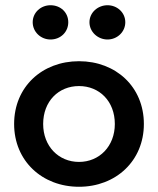

<svg xmlns="http://www.w3.org/2000/svg" viewBox="-20 -704 604 734"><path d="M322 -619C322 -582 354 -553 391 -553C428 -553 459 -582 459 -619C459 -656 428 -684 391 -684C354 -684 322 -656 322 -619ZM105 -619C105 -582 136 -553 173 -553C212 -553 241 -582 241 -619C241 -656 212 -684 173 -684C136 -684 105 -656 105 -619ZM34 -230C34 -89 141 10 282 10C423 10 530 -89 530 -230C530 -372 423 -470 282 -470C141 -470 34 -372 34 -230ZM145 -230C145 -317 204 -375 282 -375C360 -375 419 -317 419 -230C419 -145 360 -85 282 -85C204 -85 145 -145 145 -230Z"/></svg>

Font: Jost Medium
Style: Regular
Weight: 500
Version: Version 3.710